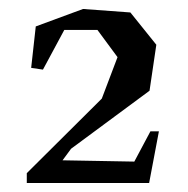

<svg xmlns="http://www.w3.org/2000/svg" viewBox="-20 -734 420 430"><path d="M49.8 -582 60.1 -674.8 166 -713.9 272 -706.1 330.1 -633.8 314.9 -530.8 139.2 -400.9 120.1 -375 280.8 -372.1 316.9 -439.9H335.9L314 -324.2H40V-346.2L208 -513.2L243.2 -606L198.2 -667H124L76.2 -578.1Z"/></svg>

Font: Ortica Angular Bold
Style: Regular
Weight: 700
Designer: Benedetta Bovani
Foundry: Collletttivo
Version: Version 2.000;Glyphs 3.1.2 (3151)